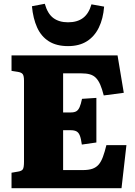

<svg xmlns="http://www.w3.org/2000/svg" viewBox="-20 -996 716 1016"><path d="M41 0V-82L76 -88Q95 -91 101 -100.5Q107 -110 107 -140V-569Q107 -595 100 -604Q93 -613 73 -616L41 -621V-703H602L635 -505L529 -491Q520 -526 510.5 -548Q501 -570 488 -583.5Q475 -597 456 -602.5Q437 -608 407 -608H314V-401H355Q373 -401 383.5 -407Q394 -413 401 -428.5Q408 -444 414 -473L490 -478V-242L413 -231Q409 -262 402.5 -278.5Q396 -295 384.5 -301Q373 -307 353 -307H314V-96H418Q449 -96 469 -103Q489 -110 502 -125Q515 -140 524.5 -165.5Q534 -191 543 -228H649L623 0ZM340 -752Q279 -752 238.5 -777.5Q198 -803 176.5 -850.5Q155 -898 149 -963L217 -976Q232 -923 262.5 -900.5Q293 -878 340 -878Q389 -878 419.5 -901Q450 -924 464 -973L531 -961Q526 -897 503 -850Q480 -803 439.5 -777.5Q399 -752 340 -752Z"/></svg>

Font: Literata 18pt ExtraBold
Style: Regular
Weight: 800
Designer: Latin by Veronika Burian and Jose Scaglione. Greek by Irene Vlachou. Cyrillic by Vera Evstafieva.
Foundry: TypeTogether
Version: Version 3.103;gftools[0.9.29]